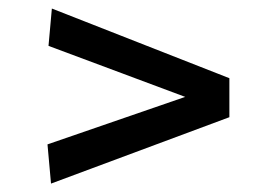

<svg xmlns="http://www.w3.org/2000/svg" viewBox="-20 -544 640 452"><path d="M100.1 -111.8 91.8 -204.1 416 -315.9 94.2 -436 102.1 -523.9 520 -359.9V-268.1Z"/></svg>

Font: Apfel Grotezk
Style: Regular
Weight: 400
Designer: Luigi Gorlero
Foundry: © 2023, Luigi Gorlero & Collletttivo
Version: Version 2.000;Glyphs 3.2 (3217)